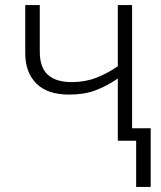

<svg xmlns="http://www.w3.org/2000/svg" viewBox="-20 -552 632 753"><path d="M498 -532V-49H571V181H514V0H442V-244Q398 -214 354 -197.5Q310 -181 251 -181Q166 -181 122.5 -224.5Q79 -268 79 -344V-532H136V-350Q136 -287 168 -258.5Q200 -230 261 -230Q314 -230 357.5 -247Q401 -264 442 -292V-532Z"/></svg>

Font: BC Sans Light
Style: Regular
Weight: 300
Designer: Monotype Design Team
Foundry: Monotype Imaging Inc.
Version: Version 2.000;GOOG;noto-source:20170915:90ef993387c0